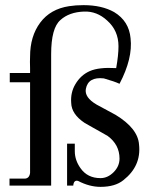

<svg xmlns="http://www.w3.org/2000/svg" viewBox="-20 -723 595 747"><path d="M179 -512V-1H17V-28H75Q94 -28 97 -50V-403H18V-439H97V-458Q96 -484 97 -503Q97 -582 136.5 -635Q176 -688 249 -699Q274 -703 305 -703Q376 -703 424 -676Q482 -641 488 -574Q497 -496 445 -397Q426 -406 384 -418Q323 -425 314 -377Q308 -344 356 -316Q360 -314 430 -276Q517 -223 521 -160Q530 -77 460 -22Q428 4 371 4Q328 4 284 -19Q267 -24 265 -1H241V-164H271V-135Q271 -100 293 -69Q320 -30 371 -30Q399 -30 422 -53Q445 -76 445 -106Q445 -160 399 -194Q389 -200 371 -210Q353 -220 338 -228.5Q323 -237 309 -245Q258 -279 257 -323Q254 -363 273 -395Q294 -431 329.5 -446.5Q365 -462 432 -458Q441 -508 441 -543Q441 -604 397 -643Q357 -680 307 -678Q249 -676 215 -645Q179 -614 179 -512Z"/></svg>

Font: GFS Didot
Style: Regular
Weight: 400
Designer: Takis Katsoulidis and George D. Matthiopoulos
Foundry: Takis Katsoulidis and George D. Matthiopoulos
Version: Version 1.0